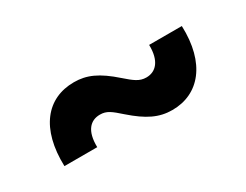

<svg xmlns="http://www.w3.org/2000/svg" viewBox="-38 -587 756 589"><g transform="rotate(-30 340.0 -292.5)"><path d="M76.3 -196.4H192.5C191.1 -255.3 215.9 -278.8 249.3 -278.8C273.4 -278.8 286.2 -267.8 315.7 -241.8C365.4 -198.2 402.7 -179.7 449.6 -179.7C543.7 -179.7 608 -253.9 603 -388.5H487.2C488.6 -331.3 463.8 -306.1 430.4 -306.1C405.5 -306.1 390.3 -319.2 362.9 -343C311.1 -388.8 274.5 -404.8 229.8 -404.8C133.5 -404.8 72.1 -331 76.3 -196.4Z"/></g></svg>

Font: Inter-Hewn
Style: Bold
Weight: 700
Designer: Rasmus Andersson
Foundry: rsms
Version: Version 3.012;git-f93a4a705